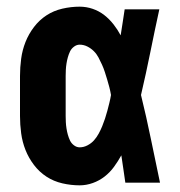

<svg xmlns="http://www.w3.org/2000/svg" viewBox="-20 -548 540 576"><path d="M219 8Q193 8 167 2Q141 -4 119.5 -18Q98 -32 82 -53Q66 -74 56.5 -98Q47 -122 43.5 -148Q40 -174 40 -200V-320Q40 -346 43.5 -372Q47 -398 56.5 -422Q66 -446 82 -467Q98 -488 119.5 -502Q141 -516 167 -522Q193 -528 219 -528Q239 -528 258 -521.5Q277 -515 292.5 -503Q308 -491 320.5 -475Q333 -459 342 -442Q345 -461 348 -480.5Q351 -500 354 -520H458Q444 -456 431 -391.5Q418 -327 403 -263Q419 -198 432.5 -132Q446 -66 460 0H356Q353 -21 350 -41.5Q347 -62 344 -82Q334 -64 322 -47.5Q310 -31 294 -18.5Q278 -6 258.5 1Q239 8 219 8ZM219 -106Q231 -106 242.5 -112Q254 -118 262 -127Q270 -136 276 -147Q282 -158 286.5 -169Q291 -180 295 -192Q299 -204 302 -215.5Q305 -227 308 -239Q311 -251 313 -263Q311 -275 308 -286.5Q305 -298 301.5 -309.5Q298 -321 294.5 -332Q291 -343 286 -354Q281 -365 275.5 -375.5Q270 -386 261.5 -394.5Q253 -403 242 -408.5Q231 -414 219 -414Q210 -414 202 -408Q194 -402 190 -393.5Q186 -385 183.5 -376Q181 -367 179.5 -357.5Q178 -348 177.5 -338.5Q177 -329 177 -320V-200Q177 -191 177.5 -181.5Q178 -172 179.5 -162.5Q181 -153 183.5 -144Q186 -135 190 -126.5Q194 -118 202 -112Q210 -106 219 -106Z"/></svg>

Font: Iosevka SS04 Heavy
Style: Regular
Weight: 900
Monospace: yes
Designer: Belleve Invis
Foundry: Belleve Invis
Version: Version 19.0.0; ttfautohint (v1.8.4)